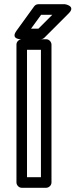

<svg xmlns="http://www.w3.org/2000/svg" viewBox="-20 -865 358 910"><path d="M108 -25V-629H174V-25ZM58 0C58 11 68 25 83 25H199C210 25 224 15 224 0V-654C224 -665 214 -679 199 -679H83C72 -679 58 -669 58 -654ZM228 -795 162 -729H127L175 -795ZM306 -802C341 -837 288 -845 288 -845H162C155 -845 147 -842 142 -835L58 -719C29 -679 78 -679 78 -679H172C178 -679 185 -681 190 -686Z"/></svg>

Font: Falling Sky
Style: Ou
Weight: 400
Designer: Paul D. Hunt
Foundry: Adobe Systems Incorporated
Version: Version 1.02